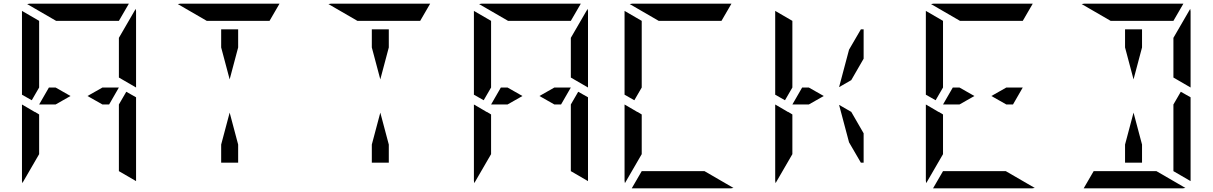

<svg xmlns="http://www.w3.org/2000/svg" viewBox="-20 -1020 6568 1040"><path d="M624 -782V-815L715 -972Q717 -964 717 -959V-546L624 -600V-607ZM535 -546H624L571 -454H535L454 -500ZM281 -454H238H192L245 -546H281L362 -500ZM717 -493V-41Q717 -41 717 -39L624 -93V-95V-103V-139V-218V-454L664 -523ZM99 -507V-959Q99 -959 99 -961L192 -907V-905V-895V-861V-782V-578V-546L152 -477ZM192 -218V-185L101 -28Q99 -36 99 -41V-454L147 -426L169 -413V-414L192 -400ZM284 -907 127 -998Q135 -1000 140 -1000H676Q676 -1000 678 -1000L624 -907H621H590H454H362Z M1178 -763V-861H1270V-763L1224 -590ZM1100 -907 943 -998Q951 -1000 956 -1000H1492Q1492 -1000 1494 -1000L1440 -907H1437H1406H1270H1178ZM1270 -237V-139H1178V-237L1224 -410Z M1994 -763V-861H2086V-763L2040 -590ZM1916 -907 1759 -998Q1767 -1000 1772 -1000H2308Q2308 -1000 2310 -1000L2256 -907H2253H2222H2086H1994ZM2086 -237V-139H1994V-237L2040 -410Z M3072 -782V-815L3163 -972Q3165 -964 3165 -959V-546L3072 -600V-607ZM2983 -546H3072L3019 -454H2983L2902 -500ZM2729 -454H2686H2640L2693 -546H2729L2810 -500ZM3165 -493V-41Q3165 -41 3165 -39L3072 -93V-95V-103V-139V-218V-454L3112 -523ZM2547 -507V-959Q2547 -959 2547 -961L2640 -907V-905V-895V-861V-782V-578V-546L2600 -477ZM2640 -218V-185L2549 -28Q2547 -36 2547 -41V-454L2595 -426L2617 -413V-414L2640 -400ZM2732 -907 2575 -998Q2583 -1000 2588 -1000H3124Q3124 -1000 3126 -1000L3072 -907H3069H3038H2902H2810Z M3363 -507V-959Q3363 -959 3363 -961L3456 -907V-905V-895V-861V-782V-578V-546L3416 -477ZM3456 -218V-185L3365 -28Q3363 -36 3363 -41V-454L3411 -426L3433 -413V-414L3456 -400ZM3796 -93 3953 -2Q3945 0 3940 0H3404Q3404 0 3402 0L3456 -93H3459H3490H3626H3718ZM3548 -907 3391 -998Q3399 -1000 3404 -1000H3940Q3940 -1000 3942 -1000L3888 -907H3885H3854H3718H3626Z M4361 -454H4318H4272L4325 -546H4361L4442 -500ZM4179 -507V-959Q4179 -959 4179 -961L4272 -907V-905V-895V-861V-782V-578V-546L4232 -477ZM4272 -218V-185L4181 -28Q4179 -36 4179 -41V-454L4227 -426L4249 -413V-414L4272 -400ZM4525 -548 4579 -751 4643 -861H4658V-702L4591 -586ZM4658 -298V-139H4643L4579 -249L4525 -452L4591 -414Z M5431 -546H5520L5467 -454H5431L5350 -500ZM5177 -454H5134H5088L5141 -546H5177L5258 -500ZM4995 -507V-959Q4995 -959 4995 -961L5088 -907V-905V-895V-861V-782V-578V-546L5048 -477ZM5088 -218V-185L4997 -28Q4995 -36 4995 -41V-454L5043 -426L5065 -413V-414L5088 -400ZM5428 -93 5585 -2Q5577 0 5572 0H5036Q5036 0 5034 0L5088 -93H5091H5122H5258H5350ZM5180 -907 5023 -998Q5031 -1000 5036 -1000H5572Q5572 -1000 5574 -1000L5520 -907H5517H5486H5350H5258Z M6336 -782V-815L6427 -972Q6429 -964 6429 -959V-546L6336 -600V-607ZM6429 -493V-41Q6429 -41 6429 -39L6336 -93V-95V-103V-139V-218V-454L6376 -523ZM6074 -763V-861H6166V-763L6120 -590ZM6244 -93 6401 -2Q6393 0 6388 0H5852Q5852 0 5850 0L5904 -93H5907H5938H6074H6166ZM5996 -907 5839 -998Q5847 -1000 5852 -1000H6388Q6388 -1000 6390 -1000L6336 -907H6333H6302H6166H6074ZM6166 -237V-139H6074V-237L6120 -410Z"/></svg>

Font: DSEG14 Modern Mini
Style: Regular
Weight: 400
Designer: Keshikan(Twitter:@keshinomi_88pro)
Version: Version 0.46